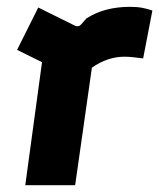

<svg xmlns="http://www.w3.org/2000/svg" viewBox="-20 -542 466 562"><path d="M54 0 103 -360 30 -396 92 -520 199 -467Q210 -462 217 -470L233 -488Q285 -522 361 -522Q381 -522 397 -519Q413 -516 426 -511L399 -371Q384 -373 370 -374.5Q356 -376 344 -376Q295 -376 249 -344L200 0Z"/></svg>

Font: Finlandica
Style: Bold Italic
Weight: 700
Italic angle: -8°
Designer: Niklas Ekholm, Juho Hiilivirta, Jaakko Suomalainen
Foundry: Helsinki Type Studio
Version: Version 1.064; ttfautohint (v1.8.4.7-5d5b)